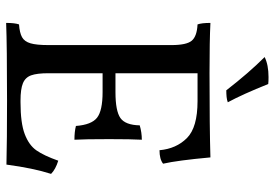

<svg xmlns="http://www.w3.org/2000/svg" viewBox="-158 -756 916 641"><g transform="rotate(90 300.5 -435.0)"><path d="M560 -147Q541 -88 529 2Q451 0 315 0Q131 0 56 3Q56 -26 61 -40Q89 -42 103.5 -50Q118 -58 124 -78Q130 -98 130 -138V-549Q130 -599 115.5 -616.5Q101 -634 61 -636Q56 -650 56 -679Q115 -676 224 -676Q406 -676 505 -679Q515 -569 526 -521Q511 -509 481 -509Q476 -565 440.5 -600.5Q405 -636 317 -636H224V-362H287Q350 -362 373.5 -378.5Q397 -395 398 -443Q422 -450 446 -450Q444 -416 444 -341Q444 -259 446 -225Q419 -225 400 -230Q396 -282 372.5 -300.5Q349 -319 287 -319H224V-138Q224 -100 231 -80.5Q238 -61 257.5 -53Q277 -45 315 -45H321Q390 -45 427 -59Q464 -73 481.5 -98Q499 -123 516 -171Q545 -162 560 -147ZM170 -860Q196 -873 237 -873Q252 -873 260 -872Q294 -787 321 -737Q313 -734 303 -733Q293 -732 281 -732Q223 -807 170 -860Z"/></g></svg>

Font: Vollkorn SC
Style: Regular
Weight: 400
Designer: Friedrich Althausen
Foundry: Friedrich Althausen
Version: Version 4.015